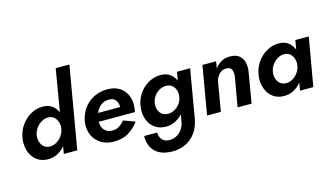

<svg xmlns="http://www.w3.org/2000/svg" viewBox="-108 -1153 3045 1763"><g transform="rotate(-15 1414.5 -272.0)"><path d="M176 -230Q182 -266 203.5 -296Q225 -326 256 -344Q287 -362 322 -361Q353 -360 374.5 -341.5Q396 -323 405.5 -293.5Q415 -264 410 -230Q404 -194 383 -164Q362 -134 332 -116.5Q302 -99 270 -99Q235 -99 212.5 -117.5Q190 -136 180.5 -166Q171 -196 176 -230ZM42 -230Q34 -164 53.5 -109.5Q73 -55 116.5 -22.5Q160 10 222 10Q271 10 312 -11.5Q353 -33 384 -70L372 0H500L634 -780H504L436 -377Q419 -419 384 -444.5Q349 -470 296 -470Q234 -470 179.5 -438.5Q125 -407 88 -353Q51 -299 42 -230Z M758 -202H1102L1108 -236Q1116 -304 1094.5 -357Q1073 -410 1026 -440Q979 -470 910 -470Q847 -470 793 -446Q739 -422 701 -379Q663 -336 646 -280Q642 -268 639 -255.5Q636 -243 634 -230Q626 -163 650 -109Q674 -55 724.5 -23Q775 9 845 10Q932 10 989 -25.5Q1046 -61 1086 -116L977 -156Q955 -129 925.5 -110Q896 -91 856 -92Q807 -94 782.5 -125Q758 -156 758 -202ZM774 -282Q789 -322 821.5 -348.5Q854 -375 900 -375Q945 -375 964.5 -347.5Q984 -320 984 -282Z M1299 -234Q1305 -270 1325.5 -299Q1346 -328 1376.5 -345Q1407 -362 1443 -361Q1486 -360 1511 -328Q1536 -296 1534 -249L1528 -213Q1514 -167 1475 -137Q1436 -107 1393 -108Q1342 -109 1317 -145.5Q1292 -182 1299 -234ZM1165 -234Q1157 -168 1176.5 -115Q1196 -62 1239.5 -30.5Q1283 1 1345 1Q1393 1 1433.5 -19.5Q1474 -40 1504 -74L1493 -10Q1487 30 1466 61.5Q1445 93 1413.5 110.5Q1382 128 1346 128Q1298 128 1274.5 101Q1251 74 1251 32H1127Q1124 124 1180 180Q1236 236 1345 236Q1453 236 1527 170.5Q1601 105 1619 -10L1696 -460H1571L1557 -379Q1539 -420 1504.5 -445Q1470 -470 1417 -470Q1355 -470 1301 -439.5Q1247 -409 1210.5 -356Q1174 -303 1165 -234Z M2073 -280 2024 0H2157L2207 -294Q2214 -344 2202.5 -384Q2191 -424 2160 -447Q2129 -470 2075 -470Q2027 -470 1991.5 -449Q1956 -428 1932 -393L1943 -460H1813L1734 0H1865L1913 -281Q1922 -318 1950 -346Q1978 -374 2018 -372Q2057 -371 2067.5 -343.5Q2078 -316 2073 -280Z M2421 -230Q2427 -266 2448 -296Q2469 -326 2500 -344Q2531 -362 2566 -361Q2597 -360 2618.5 -341.5Q2640 -323 2649.5 -293.5Q2659 -264 2654 -230Q2648 -194 2627 -164Q2606 -134 2576.5 -116.5Q2547 -99 2515 -99Q2481 -99 2458 -117.5Q2435 -136 2425.5 -166Q2416 -196 2421 -230ZM2286 -230Q2278 -165 2297.5 -110Q2317 -55 2360.5 -22.5Q2404 10 2466 10Q2516 10 2557.5 -12.5Q2599 -35 2630 -73L2618 0H2744L2824 -460H2696L2681 -373Q2664 -417 2629 -443.5Q2594 -470 2540 -470Q2478 -470 2423.5 -438.5Q2369 -407 2332 -352.5Q2295 -298 2286 -230Z"/></g></svg>

Font: Jost* 600 Semi Italic
Style: Italic
Weight: 600
Italic angle: -10°
Version: Version 3.200; ttfautohint (v0.97) -l 8 -r 50 -G 200 -x 14 -